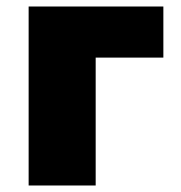

<svg xmlns="http://www.w3.org/2000/svg" viewBox="-20 -570 556 590"><path d="M68 -550H482V-393H274V0H68Z"/></svg>

Font: Nebula Sans Black
Style: Regular
Weight: 900
Designer: Paul D. Hunt for Adobe (as Source Sans)
Foundry: Nebula Entertainment & Broadcasting LLC
Version: Version 1.010